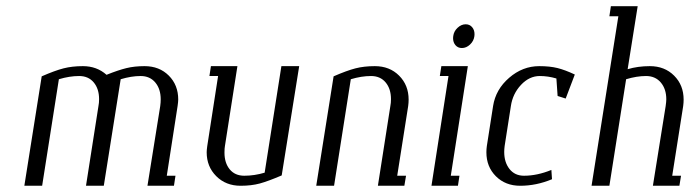

<svg xmlns="http://www.w3.org/2000/svg" viewBox="-20 -596 2228 616"><path d="M58.1 0 113.8 -351.1Q156.2 -369.6 183.8 -376.7Q211.4 -383.8 246.1 -383.8Q290.5 -383.8 321.8 -356Q359.4 -371.1 385.3 -377.4Q411.1 -383.8 443.8 -383.8Q491.2 -383.8 521.5 -353.5Q551.8 -323.2 551.8 -276.9Q551.8 -269.5 549.8 -255.9L515.1 -32.2H543L538.1 0H453.1L494.1 -255.9Q495.6 -267.1 495.6 -277.3Q495.6 -310.5 478.3 -331.3Q460.9 -352.1 431.2 -352.1Q401.4 -352.1 367.2 -341.8L313 0H255.9L295.9 -255.9Q297.9 -265.6 297.9 -277.8Q297.9 -311 280.8 -331.5Q263.7 -352.1 233.9 -352.1Q203.1 -352.1 168.9 -341.8L115.2 0Z M643.1 -107.4Q643.1 -114.3 645 -127.9L679.7 -352.1H651.9L656.7 -383.8H741.7L701.7 -127.9Q700.2 -120.6 700.2 -106.4Q700.2 -73.2 717 -52.7Q733.9 -32.2 763.7 -32.2Q796.4 -32.2 829.1 -42L882.8 -383.8H939.9L883.8 -33.2Q840.3 -14.6 813.5 -7.3Q786.6 0 752 0Q704.6 0 673.8 -30.8Q643.1 -61.5 643.1 -107.4Z M994.6 0 1050.3 -351.1Q1092.8 -369.6 1120.4 -376.7Q1147.9 -383.8 1182.6 -383.8Q1230 -383.8 1260.5 -353.3Q1291 -322.8 1291 -276.4Q1291 -266.1 1289.6 -255.9L1254.4 -32.2H1282.7L1277.3 0H1192.4L1232.4 -255.9Q1234.4 -265.6 1234.4 -277.8Q1234.4 -311 1217.3 -331.5Q1200.2 -352.1 1170.4 -352.1Q1139.6 -352.1 1105.5 -341.8L1051.8 0Z M1364.3 0 1418.9 -352.1H1391.1L1396 -383.8H1481L1426.3 -32.2H1454.1L1449.2 0ZM1433.6 -473.6Q1433.6 -478 1434.1 -480Q1436 -495.6 1448 -506.8Q1460 -518.1 1474.1 -518.1Q1486.8 -518.1 1494.6 -509Q1502.4 -500 1502.4 -486.3Q1502.4 -481.9 1502 -480Q1500 -464.4 1488 -453.1Q1476.1 -441.9 1461.9 -441.9Q1449.2 -441.9 1441.4 -450.9Q1433.6 -460 1433.6 -473.6Z M1540.5 -107.4Q1540.5 -117.7 1542 -127.9L1562 -255.9Q1570.3 -309.1 1613.5 -346.4Q1656.7 -383.8 1710 -383.8Q1744.1 -383.8 1768.6 -377.7Q1793 -371.6 1824.2 -356.9L1794.9 -279.8L1769 -288.1L1765.1 -344.2Q1738.3 -352.1 1711.9 -352.1Q1678.2 -352.1 1651.6 -323.7Q1625 -295.4 1619.1 -255.9L1599.1 -127.9Q1597.7 -117.7 1597.7 -108.4Q1597.7 -75.2 1614.7 -53.7Q1631.8 -32.2 1661.1 -32.2Q1703.6 -32.2 1749 -50.8L1751 -21Q1700.7 0 1648.9 0Q1601.6 0 1571 -30.5Q1540.5 -61 1540.5 -107.4Z M1877.9 0 1963.9 -543.9H1935.1L1939.9 -576.2H2025.9L1993.7 -374Q2026.4 -383.8 2064.9 -383.8Q2112.3 -383.8 2142.8 -353.3Q2173.3 -322.8 2173.3 -276.4Q2173.3 -266.1 2171.9 -255.9L2136.7 -32.2H2165L2159.7 0H2074.7L2115.7 -255.9Q2117.7 -270.5 2117.7 -277.3Q2117.7 -310.5 2100.1 -331.3Q2082.5 -352.1 2052.7 -352.1Q2022.9 -352.1 1988.8 -341.8L1935.1 0Z"/></svg>

Font: Gawaa
Style: Italic
Weight: 400
Designer: T. Christopher White
Version: Version 1.0